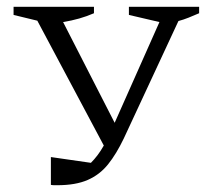

<svg xmlns="http://www.w3.org/2000/svg" viewBox="-20 -541 623 566"><path d="M130 4V-78L248 -61Q258 -71 267.5 -83.5Q277 -96 286 -112L90 -480L20 -497V-521H257V-502Q216 -484 166 -476L318 -179L450 -476L360 -497V-521H567V-502Q551 -495 536 -489Q521 -483 506 -479L345 -133Q323 -87 298.5 -56.5Q274 -26 238.5 -10.5Q203 5 149 5Q145 5 140 5Q135 5 130 4Z"/></svg>

Font: Piazzolla SC Light
Style: Regular
Weight: 300
Designer: Juan Pablo del Peral
Foundry: Huerta Tipografica
Version: Version 1.330